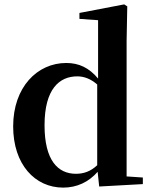

<svg xmlns="http://www.w3.org/2000/svg" viewBox="-20 -839 698 875"><path d="M432 11 631 0V-30L557 -35V-653L560 -810L546 -819L342 -780V-753L427 -747V-481C386 -530 340 -552 282 -552C150 -552 40 -442 40 -263C40 -90 139 16 268 16C330 16 384 -9 425 -56ZM423 -86C393 -58 362 -47 326 -47C244 -47 183 -108 183 -268C183 -434 251 -491 332 -491C363 -491 393 -480 423 -454Z"/></svg>

Font: GenRyuMin2 TW B
Style: Regular
Weight: 700
Version: Version 2.100;PS 2.1;hotconv 16.6.51;makeotf.lib2.5.65220 DE